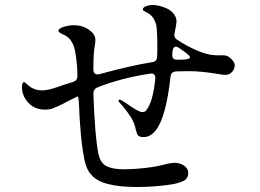

<svg xmlns="http://www.w3.org/2000/svg" viewBox="-20 -764 1040 769"><path d="M920 -502Q920 -487 909 -475.5Q898 -464 883 -464Q876 -464 858 -467Q786 -479 739 -479L685 -478Q664 -476 663 -457Q654 -375 639 -321Q610 -215 555 -215Q538 -215 533 -221.5Q528 -228 524 -244Q520 -269 505.5 -292.5Q491 -316 470 -341Q466 -346 462.5 -349Q459 -352 457 -355Q455 -358 455 -362Q455 -365 458 -365Q463 -365 471 -360Q477 -356 507.5 -335.5Q538 -315 550 -315Q559 -315 565 -321Q592 -353 602 -448V-452Q602 -462 596.5 -466.5Q591 -471 581 -469Q467 -452 370 -414Q354 -407 354 -389Q360 -217 374 -149Q382 -110 407.5 -98Q433 -86 475 -86Q516 -86 563.5 -91.5Q611 -97 650 -108Q670 -112 678 -112Q701 -112 717.5 -100.5Q734 -89 734 -72Q734 -49 715 -39.5Q696 -30 665 -25Q598 -15 528 -15Q384 -15 345 -65Q327 -83 318.5 -123Q310 -163 304 -224Q298 -292 296 -353Q294 -379 290 -378L285 -375Q244 -355 232 -348Q203 -334 190.5 -329.5Q178 -325 160 -325Q119 -325 93.5 -352.5Q68 -380 68 -415Q68 -425 70.5 -430Q73 -435 76 -435Q80 -435 91 -424Q115 -402 149 -402Q171 -402 209 -415L232 -423Q239 -425 249 -428.5Q259 -432 273 -436Q290 -442 290 -458Q290 -495 285 -532Q280 -569 274 -583Q266 -601 256.5 -610.5Q247 -620 233 -626Q214 -634 214 -641Q214 -650 235.5 -656.5Q257 -663 275 -663Q320 -663 349 -634Q362 -621 362 -604Q362 -596 361 -589.5Q360 -583 359 -577Q354 -552 354 -485Q354 -474 360.5 -469Q367 -464 378 -467Q511 -503 590 -515Q609 -518 609 -537Q610 -544 610 -558Q611 -608 608 -649Q603 -700 562 -717Q552 -722 552 -726Q552 -734 565 -739Q578 -744 591 -744Q608 -744 629 -737.5Q650 -731 662 -722Q687 -703 687 -677Q687 -670 679 -630L678 -624Q678 -611 691 -604Q727 -580 768.5 -562Q810 -544 840 -543Q851 -542 861.5 -542.5Q872 -543 881 -542Q890 -541 896 -536Q906 -530 913 -520.5Q920 -511 920 -502ZM741 -535Q741 -543 697 -572Q690 -577 685 -577Q673 -577 671 -559L670 -546V-543Q670 -525 688 -525H703Q741 -525 741 -535Z"/></svg>

Font: Shippori Mincho B1 Medium
Style: Regular
Weight: 500
Designer: FONTDASU
Foundry: FONTDASU / Google Inc. / but / Adobe
Version: Version 3.110; ttfautohint (v1.8.3)